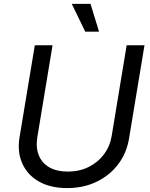

<svg xmlns="http://www.w3.org/2000/svg" viewBox="-20 -962 777 994"><path d="M327.6 11.7Q240.2 11.7 180.7 -22.7Q121.1 -57.1 95 -116.7Q68.8 -176.3 81.1 -251L160.2 -727.5H252L173.3 -252Q164.6 -198.7 180.7 -158.4Q196.8 -118.2 235.1 -95.9Q273.4 -73.7 331.1 -73.7Q391.1 -73.7 439.2 -97.7Q487.3 -121.6 518.3 -163.1Q549.3 -204.6 558.1 -257.8L635.7 -727.5H728L647.9 -244.6Q635.7 -169.4 591.8 -111.6Q547.9 -53.7 480 -21Q412.1 11.7 327.6 11.7ZM421.4 -797.9 351.6 -941.9H448.7L492.7 -797.9Z"/></svg>

Font: Inter 17pt
Style: Italic
Weight: 400
Italic angle: -9.3988°
Version: Version 4.001;git-66647c0bb